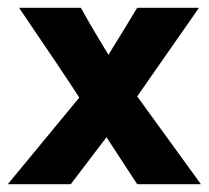

<svg xmlns="http://www.w3.org/2000/svg" viewBox="-21 -474 537 494"><path d="M491 -454Q439 -379 332 -226L496 0H332L253 -121L161 0H-1Q114 -139 183 -223Q139 -291 28 -454H187Q221 -393 258 -333Q305 -409 332 -454Z"/></svg>

Font: Tajawal Black
Style: Regular
Weight: 900
Designer: Boutros Fonts
Foundry: Created by Boutros International 2017
Version: Version 1.700